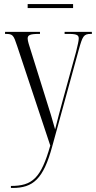

<svg xmlns="http://www.w3.org/2000/svg" viewBox="-20 -694 475 951"><path d="M117 -654H342V-674H117ZM34 227V237H42C144 237 195 193 239 30L370 -447C389 -515 394 -526 430 -526H435V-536H300V-526H322C364 -526 370 -518 370 -503C370 -492 365 -471 357 -438L294 -209C278 -151 262 -90 253 -53C237 -111 231 -129 200 -228L135 -436C125 -467 117 -491 117 -503C117 -520 128 -526 173 -526H178V-536H5V-526H8C44 -526 47 -520 65 -466L229 27C183 189 140 227 34 227Z"/></svg>

Font: Noto Serif Display ExtraCondensed Light
Style: Regular
Weight: 300
Width: 2
Designer: Monotype Design Team
Foundry: Monotype Imaging Inc.
Version: Version 2.009